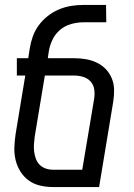

<svg xmlns="http://www.w3.org/2000/svg" viewBox="-20 -755 540 775"><path d="M380 0H194Q167 0 141.5 -6Q116 -12 96 -26.5Q76 -41 62.5 -62.5Q49 -84 43 -109Q37 -134 38 -160.5Q39 -187 43 -214L82 -450H48V-520H94L100 -559Q104 -584 112.5 -608Q121 -632 136.5 -653Q152 -674 173 -690.5Q194 -707 218 -717Q242 -727 266.5 -731Q291 -735 315 -735H408L409 -665H316Q292 -665 267 -658Q242 -651 222.5 -634.5Q203 -618 192 -595Q181 -572 177 -548L173 -520H280Q304 -520 327 -516Q350 -512 371 -502Q392 -492 407.5 -475.5Q423 -459 431.5 -438Q440 -417 440.5 -393Q441 -369 437 -344ZM193 -70H312L360 -356Q363 -375 360.5 -393.5Q358 -412 346 -425.5Q334 -439 316.5 -444.5Q299 -450 280 -450H161L120 -203Q118 -187 117 -172Q116 -157 118 -142Q120 -127 125 -113.5Q130 -100 140 -90Q150 -80 164 -75Q178 -70 193 -70Z"/></svg>

Font: Iosevka Term Curly
Style: Italic
Weight: 400
Italic angle: -9°
Designer: Belleve Invis
Foundry: Belleve Invis
Version: Version 32.3.0